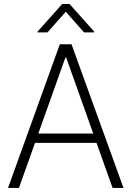

<svg xmlns="http://www.w3.org/2000/svg" viewBox="-20 -925 646 945"><path d="M19.5 0 274.4 -707H332L587.9 0H534.2L455.1 -221.7H152.3L73.2 0ZM439 -267.6 305.7 -641.6H301.8L168.5 -267.6ZM303.7 -867.2 213.9 -765.6H165V-769.5L286.1 -905.3H322.3L443.4 -769.5V-765.6H393.6Z"/></svg>

Font: Pretendard ExtraLight
Style: Regular
Weight: 200
Designer: Base glyphs from Inter by Rasmus Andersson; Hangeul glyphs from Noto Sans CJK(Source Han Sans) by Jang Soo-young and Kan
Foundry: Kil Hyung-jin
Version: Version 1.309